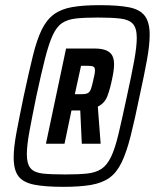

<svg xmlns="http://www.w3.org/2000/svg" viewBox="-20 -716 600 744"><path d="M226 8Q154 8 112 -0.5Q70 -9 51.5 -33Q33 -57 33 -106Q33 -145 44 -203.5Q55 -262 72 -344Q92 -437 107.5 -500Q123 -563 142 -601.5Q161 -640 189 -660.5Q217 -681 259.5 -688.5Q302 -696 366 -696Q439 -696 481 -687.5Q523 -679 541.5 -654Q560 -629 560 -581Q560 -542 549.5 -484Q539 -426 521 -344Q502 -251 486 -188Q470 -125 451 -86Q432 -47 404 -27Q376 -7 333 0.5Q290 8 226 8ZM158 -159 236 -528H345Q374 -528 391 -521Q408 -514 415 -500.5Q422 -487 422 -468Q422 -455 420 -440.5Q418 -426 414 -408Q407 -373 396.5 -344.5Q386 -316 359 -303L370 -159H297L291 -288H257L230 -159ZM232 -40Q284 -40 317.5 -43.5Q351 -47 373 -61.5Q395 -76 410.5 -108.5Q426 -141 439.5 -198Q453 -255 472 -344Q490 -426 500 -481Q510 -536 510 -569Q510 -607 495 -623.5Q480 -640 447 -644Q414 -648 360 -648Q309 -648 275.5 -644.5Q242 -641 220.5 -626.5Q199 -612 184 -579Q169 -546 154.5 -489Q140 -432 121 -344Q104 -261 94 -206.5Q84 -152 84 -118Q84 -81 98.5 -64Q113 -47 145.5 -43.5Q178 -40 232 -40ZM270 -351H295Q312 -351 320 -355Q328 -359 332.5 -371.5Q337 -384 342 -408Q345 -420 346.5 -428.5Q348 -437 348 -443Q348 -455 341.5 -458Q335 -461 320 -461H294Z"/></svg>

Font: Saira Condensed
Style: Bold Italic
Weight: 700
Width: 3
Italic angle: -12°
Designer: Hector Gatti with collaboration of the Omnibus-Type team
Foundry: Omnibus-Type
Version: Version 1.101